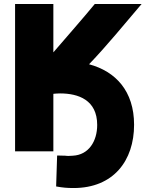

<svg xmlns="http://www.w3.org/2000/svg" viewBox="-20 -738 734 968"><path d="M429 -414C563 -378 656 -279 656 -109C656 72 552 210 351 210C318 210 296 208 263 202L268 46C272 46 304 47 309 47C320 49 333 48 347 47C428 43 470 -27 470 -108C470 -234 375 -267 283 -267C270 -267 262 -266 249 -265V25H56V-718H249V-474C317 -553 397 -644 458 -718H694C606 -615 522 -511 429 -414Z"/></svg>

Font: Repo Black
Style: Regular
Weight: 900
Designer: Stefan Peev
Foundry: Context Ltd
Version: Version 1.502